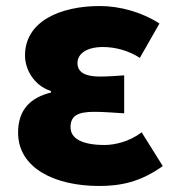

<svg xmlns="http://www.w3.org/2000/svg" viewBox="-20 -603 583 637"><path d="M309 14C380 14 446 1 520 -52L450 -164C408 -132 359 -122 327 -122C253 -122 214 -143 214 -181C214 -219 238 -232 293 -232C324 -232 359 -229 392 -227V-353C366 -351 335 -349 311 -349C263 -349 237 -363 237 -394C237 -426 270 -447 321 -447C363 -447 407 -435 444 -411L509 -525C452 -562 379 -583 311 -583C181 -583 63 -533 63 -419C63 -374 91 -320 149 -301V-296C81 -279 40 -239 40 -163C40 -45 162 14 309 14Z"/></svg>

Font: Noto Sans JP Black
Style: Regular
Weight: 900
Designer: Ryoko NISHIZUKA 西塚涼子 (kana, bopomofo & ideographs); Paul D. Hunt (Latin, Greek & Cyrillic); Sandoll Communications 산돌커뮤니
Foundry: Adobe
Version: Version 2.002;hotconv 1.0.116;makeotfexe 2.5.65601